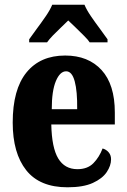

<svg xmlns="http://www.w3.org/2000/svg" viewBox="-20 -786 539 816"><path d="M267 10Q149 10 91.5 -62.5Q34 -135 34 -265Q34 -406 92.5 -478Q151 -550 257 -550Q355 -550 411.5 -488.5Q468 -427 468 -308V-257H198Q200 -158 227.5 -112.5Q255 -67 309 -67Q352 -67 377 -92.5Q402 -118 416 -155Q431 -151 441.5 -139Q452 -127 452 -109Q452 -82 433.5 -54.5Q415 -27 374.5 -8.5Q334 10 267 10ZM308 -322Q309 -398 297.5 -440.5Q286 -483 261 -483Q235 -483 217.5 -441.5Q200 -400 200 -322ZM104 -619Q117 -638 136.5 -664Q156 -690 174.5 -717Q193 -744 202 -766H339Q348 -744 366.5 -717Q385 -690 404.5 -664Q424 -638 437 -619V-606H361Q356 -615 338.5 -632.5Q321 -650 302 -668.5Q283 -687 270 -699Q257 -686 239 -669Q221 -652 205 -635.5Q189 -619 180 -606H104Z"/></svg>

Font: Noto Serif Tamil ExtraCondensed Black
Style: Italic
Weight: 900
Width: 2
Italic angle: -12°
Designer: Indian Type Foundry, Tom Grace, and the Monotype Design Team
Foundry: Monotype Imaging Inc.
Version: Version 2.003; ttfautohint (v1.8.4.7-5d5b)